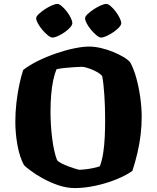

<svg xmlns="http://www.w3.org/2000/svg" viewBox="-20 -957 799 977"><path d="M361 0Q318 0 275 -15Q232 -30 195.5 -50.5Q159 -71 134 -90Q109 -109 102 -117Q80 -157 69 -217.5Q58 -278 58 -337Q58 -386 63.5 -434Q69 -482 78 -525Q87 -568 98 -601Q130 -626 174 -647.5Q218 -669 266 -685.5Q314 -702 358 -711Q402 -720 433 -720Q462 -720 494 -712.5Q526 -705 556.5 -692.5Q587 -680 610 -666Q633 -652 643 -639Q661 -606 674 -558.5Q687 -511 694 -459.5Q701 -408 701 -362Q701 -316 695.5 -270.5Q690 -225 679.5 -180Q669 -135 654 -88Q623 -65 572.5 -44.5Q522 -24 466 -12Q410 0 361 0ZM385 -93Q392 -93 411.5 -95Q431 -97 453 -101.5Q475 -106 488 -111Q499 -139 505 -177.5Q511 -216 513 -260Q515 -304 515 -346Q515 -412 511 -473Q507 -534 500 -570Q492 -580 477.5 -588.5Q463 -597 447 -603.5Q431 -610 417.5 -613.5Q404 -617 397 -617Q386 -617 362 -615.5Q338 -614 312 -611.5Q286 -609 268 -605Q258 -582 251 -549.5Q244 -517 240.5 -476Q237 -435 237 -388Q237 -321 245.5 -253Q254 -185 270 -143Q275 -135 291.5 -126.5Q308 -118 328 -110.5Q348 -103 364.5 -98Q381 -93 385 -93ZM494 -766Q485 -766 471.5 -777Q458 -788 444.5 -804Q431 -820 422 -836.5Q413 -853 413 -864Q413 -873 425.5 -885Q438 -897 456 -909Q474 -921 492 -929Q510 -937 521 -937Q530 -937 543 -926Q556 -915 568.5 -898.5Q581 -882 589 -865.5Q597 -849 597 -839Q597 -830 585.5 -817.5Q574 -805 557 -793.5Q540 -782 523 -774Q506 -766 494 -766ZM247 -766Q238 -766 224 -777Q210 -788 196 -804.5Q182 -821 173 -837.5Q164 -854 164 -864Q164 -873 176.5 -885Q189 -897 207 -909Q225 -921 243 -929Q261 -937 272 -937Q281 -937 294 -926Q307 -915 319.5 -899Q332 -883 340 -866.5Q348 -850 348 -839Q348 -830 337 -817.5Q326 -805 309.5 -793.5Q293 -782 276 -774Q259 -766 247 -766Z"/></svg>

Font: Texturina Medium 12pt Black
Style: Regular
Weight: 900
Version: Version 1.002